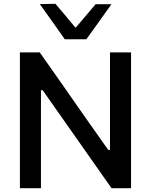

<svg xmlns="http://www.w3.org/2000/svg" viewBox="-20 -988 792 1008"><path d="M84.5 0V-713H188.5Q247.5 -629 301.5 -552.5Q355 -476 407.5 -400.5L548 -201H557.5V-713H668V0H565.5Q516.5 -69.5 463 -146Q409.5 -222 345.5 -313L204 -514.5H195V0ZM320 -782Q287.5 -828.5 254.5 -874.8Q221.5 -921 189 -966.5L271 -968Q297.5 -936.5 324 -905.5Q350 -874 377 -842Q429 -904 482 -966H565Q532.5 -920.5 500 -874.5Q467 -828.5 433.5 -782Z"/></svg>

Font: Heraclito Medium
Style: Regular
Weight: 500
Designer: Kostas Bartsokas (font) & Cristiano Sobral (main changes)
Foundry: Kostas Bartsokas (font) & Cristiano Sobral (main changes)
Version: Version 1.00;July 8, 2020;FontCreator 13.0.0.2655 64-bit